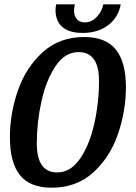

<svg xmlns="http://www.w3.org/2000/svg" viewBox="-20 -852 631 892"><path d="M565 -447Q565 -338 528.5 -230.5Q492 -123 414 -51.5Q336 20 220 20Q119 20 72.5 -38.5Q26 -97 26 -214Q26 -324 63 -431Q100 -538 178 -609Q256 -680 371 -680Q472 -680 518.5 -621.5Q565 -563 565 -447ZM151 -185Q151 -51 246 -51Q308 -51 352 -115Q396 -179 418 -277Q440 -375 440 -476Q440 -610 345 -610Q282 -610 238.5 -545.5Q195 -481 173 -383Q151 -285 151 -185ZM324 -803Q324 -778 337 -763Q350 -748 374 -748Q406 -748 430 -774Q454 -800 460 -832H541Q530 -771 482.5 -735Q435 -699 364 -699Q302 -699 270 -726.5Q238 -754 238 -804Q238 -817 241 -832H328Q324 -813 324 -803Z"/></svg>

Font: Sansita
Style: Italic
Weight: 400
Italic angle: -11°
Designer: Pablo Cosgaya
Foundry: Omnibus-Type
Version: Version 1.006